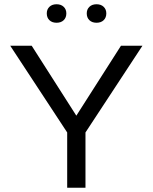

<svg xmlns="http://www.w3.org/2000/svg" viewBox="-20 -883 719 903"><path d="M296 0V-260L28 -668H129L339 -339L549 -668H650L382 -260V0ZM434 -776Q413 -776 400.5 -788Q388 -800 388 -820Q388 -839 400.5 -851Q413 -863 434 -863Q455 -863 467.5 -851Q480 -839 480 -820Q480 -800 467.5 -788Q455 -776 434 -776ZM246 -776Q225 -776 212.5 -788Q200 -800 200 -820Q200 -839 212.5 -851Q225 -863 246 -863Q267 -863 279.5 -851Q292 -839 292 -820Q292 -800 279.5 -788Q267 -776 246 -776Z"/></svg>

Font: Gantari
Style: Regular
Weight: 400
Designer: Anugrah Pasau
Foundry: Lafontype
Version: Version 1.000; ttfautohint (v1.8.3)